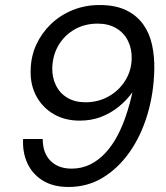

<svg xmlns="http://www.w3.org/2000/svg" viewBox="-20 -732 662 764"><path d="M253 12Q191 12 149.5 -14Q108 -40 88.5 -83.5Q69 -127 72 -179H150Q150 -123 181 -92Q212 -61 265 -61Q305 -61 338.5 -77.5Q372 -94 399 -123Q426 -152 446.5 -190.5Q467 -229 482 -274Q497 -319 507 -365Q484 -333 452.5 -307.5Q421 -282 382.5 -267Q344 -252 297 -252Q238 -252 193.5 -278Q149 -304 124.5 -349.5Q100 -395 102 -453Q103 -508 124.5 -554.5Q146 -601 183 -636.5Q220 -672 269.5 -692Q319 -712 376 -712Q439 -712 481.5 -691.5Q524 -671 549.5 -635.5Q575 -600 585 -553.5Q595 -507 594 -456Q592 -361 566.5 -276Q541 -191 495.5 -126.5Q450 -62 389 -25Q328 12 253 12ZM320 -325Q371 -325 412.5 -348.5Q454 -372 478.5 -411.5Q503 -451 504 -499Q505 -538 489 -570Q473 -602 442 -620Q411 -638 369 -638Q317 -638 277 -615Q237 -592 213.5 -553Q190 -514 188 -463Q187 -424 202.5 -392.5Q218 -361 248 -343Q278 -325 320 -325Z"/></svg>

Font: DM Sans 18pt
Style: Italic
Weight: 400
Italic angle: -10°
Designer: Colophon Foundry, Jonny Pinhorn
Foundry: Colophon Foundry
Version: Version 4.004;gftools[0.9.30]